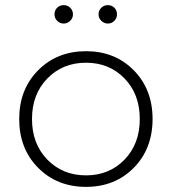

<svg xmlns="http://www.w3.org/2000/svg" viewBox="-20 -726 672 750"><path d="M229 -634Q214 -634 203.5 -644.5Q193 -655 193 -670Q193 -686 203.5 -696Q214 -706 229 -706Q244 -706 254.5 -695.5Q265 -685 265 -670Q265 -655 254 -644.5Q243 -634 229 -634ZM401 -634Q387 -634 376 -644.5Q365 -655 365 -670Q365 -685 375.5 -695.5Q386 -706 401 -706Q416 -706 426.5 -696Q437 -686 437 -670Q437 -655 426.5 -644.5Q416 -634 401 -634ZM502.5 -70.5Q429 4 316 4Q203 4 129 -70.5Q55 -145 55 -261Q55 -377 129 -451.5Q203 -526 316 -526Q429 -526 502.5 -451.5Q576 -377 576 -261Q576 -145 502.5 -70.5ZM165 -102.5Q225 -41 316 -41Q407 -41 466.5 -102.5Q526 -164 526 -261Q526 -358 466.5 -419.5Q407 -481 316 -481Q225 -481 165 -419.5Q105 -358 105 -261Q105 -164 165 -102.5Z"/></svg>

Font: mBank Light
Style: Regular
Weight: 300
Designer: Julieta Ulanovsky
Foundry: Julieta Ulanovsky
Version: Version 7.200;PS 007.200;hotconv 1.0.88;makeotf.lib2.5.64775